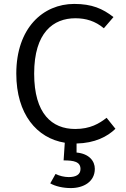

<svg xmlns="http://www.w3.org/2000/svg" viewBox="-20 -720 640 978"><path d="M370 57V11C463 9 527 -24 568 -64L523 -120C486 -91 440 -63 363 -63C245 -63 154 -140 154 -345C154 -555 252 -627 364 -627C417 -627 465 -613 509 -576L558 -633C503 -676 448 -700 358 -700C199 -700 63 -577 63 -345C63 -138 168 -16 310 7L304 97C357 97 390 104 390 141C390 170 366 182 330 182C308 182 282 176 263 166L236 214C262 229 301 238 341 238C405 238 463 206 463 140C463 101 435 63 370 57Z"/></svg>

Font: FiraMono Nerd Font
Style: Regular
Weight: 400
Designer: Carrois Corporate & Edenspiekermann AG
Foundry: Carrois Corporate GbR & Edenspiekermann AG
Version: Version 003.206;Nerd Fonts 3.3.0